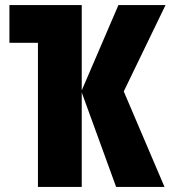

<svg xmlns="http://www.w3.org/2000/svg" viewBox="-20 -734 670 754"><path d="M445 -714 301 -379V-714H17V-566H129V0H301V-371L436 0H626L466 -375L630 -714Z"/></svg>

Font: Noto Sans Display Condensed Black
Style: Regular
Weight: 900
Width: 3
Designer: Monotype Design team
Foundry: Monotype Imaging Inc.
Version: 1.000